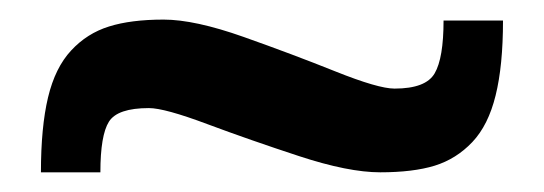

<svg xmlns="http://www.w3.org/2000/svg" viewBox="-20 -544 558 197"><path d="M384.8 -453.1Q417 -453.1 426 -468.8Q435.1 -484.4 435.1 -522.9H496.1Q496.1 -476.6 488.5 -446Q481 -415.5 464.6 -398.2Q448.2 -380.9 426 -374Q403.8 -367.2 370.1 -367.2Q337.4 -367.2 286.9 -383.8Q236.3 -400.4 192.6 -416.7Q148.9 -433.1 132.8 -433.1Q100.6 -433.1 91.8 -419.2Q83 -405.3 83 -367.2H22Q22 -413.6 29.3 -444.1Q36.6 -474.6 53 -492.2Q69.3 -509.8 91.8 -516.8Q114.3 -523.9 147.9 -523.9Q179.7 -523.9 230 -506.1Q280.3 -488.3 324.2 -470.7Q368.2 -453.1 384.8 -453.1Z"/></svg>

Font: Trocchi
Style: Regular
Weight: 400
Designer: vernon adams
Version: Version 1.0; ttfautohint (v0.8) -l 6 -r 50 -G 100